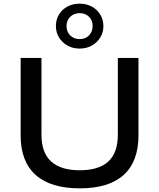

<svg xmlns="http://www.w3.org/2000/svg" viewBox="-20 -1022 872 1051"><path d="M417 9Q257 9 175 -64.5Q93 -138 93 -281V-705H207V-284Q207 -186 260 -138Q313 -90 416 -90Q521 -90 573 -138Q625 -186 625 -284V-705H738V-281Q738 -138 657 -64.5Q576 9 417 9ZM416 -756Q379 -756 349.5 -772.5Q320 -789 303 -817Q286 -845 286 -879Q286 -914 302.5 -942Q319 -970 349 -986Q379 -1002 416 -1002Q453 -1002 482.5 -986Q512 -970 529 -942Q546 -914 546 -879Q546 -845 529 -817Q512 -789 482.5 -772.5Q453 -756 416 -756ZM416 -808Q448 -808 467.5 -828.5Q487 -849 487 -880Q487 -910 467.5 -930Q448 -950 416 -950Q385 -950 364.5 -930Q344 -910 344 -880Q344 -849 364 -828.5Q384 -808 416 -808Z"/></svg>

Font: Nunito Sans 10pt SemiExpanded SemiBold
Style: Regular
Weight: 600
Width: 6
Designer: Vernon Adams
Foundry: Vernon Adams
Version: Version 3.101;gftools[0.9.27]